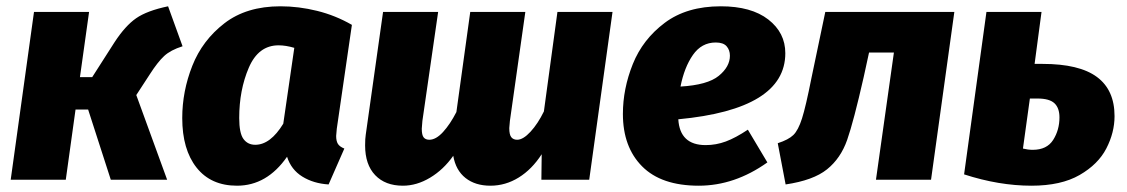

<svg xmlns="http://www.w3.org/2000/svg" viewBox="-20 -571 3579 610"><path d="M560 -424Q522 -412 501.5 -393Q481 -374 456 -335L413 -269L511 0H332L260 -223H220L189 0H14L88 -533H263L234 -326H273L344 -437Q378 -489 412.5 -513Q447 -537 514 -551Z M1098 -492 1050 -162Q1048 -144 1048 -139Q1048 -123 1053.5 -114Q1059 -105 1074 -99L1024 15Q976 12 940.5 -10Q905 -32 892 -73Q828 19 733 19Q650 19 604.5 -38.5Q559 -96 559 -196Q559 -281 591 -362Q623 -443 693 -497Q763 -551 871 -551Q929 -551 987.5 -536.5Q1046 -522 1098 -492ZM740 -196Q740 -148 753.5 -129.5Q767 -111 791 -111Q839 -111 880 -178L915 -419Q888 -427 865 -427Q801 -427 770.5 -356Q740 -285 740 -196Z M1926 -533 1852 0H1700L1701 -81Q1670 -33 1628 -7Q1586 19 1538 19Q1490 19 1459 -5.5Q1428 -30 1420 -76Q1389 -32 1346.5 -6.5Q1304 19 1260 19Q1204 19 1172 -14.5Q1140 -48 1140 -109Q1140 -131 1142 -143L1197 -533H1372L1322 -187Q1320 -167 1320 -162Q1320 -142 1326 -134.5Q1332 -127 1344 -127Q1365 -127 1387.5 -151.5Q1410 -176 1430 -215L1474 -533H1649L1600 -187Q1598 -169 1598 -164Q1598 -143 1604.5 -135Q1611 -127 1623 -127Q1642 -127 1665.5 -152.5Q1689 -178 1708 -217L1751 -533Z M2135 -192Q2140 -110 2222 -110Q2255 -110 2286 -121.5Q2317 -133 2356 -159L2418 -55Q2314 19 2200 19Q2081 19 2020 -42.5Q1959 -104 1959 -209Q1959 -289 1990.5 -367.5Q2022 -446 2092 -498.5Q2162 -551 2270 -551Q2367 -551 2421 -509Q2475 -467 2475 -402Q2475 -224 2135 -192ZM2299 -394Q2299 -412 2288.5 -424Q2278 -436 2254 -436Q2209 -436 2181.5 -396.5Q2154 -357 2142 -296Q2228 -301 2263.5 -330Q2299 -359 2299 -394Z M2938 0H2763L2820 -404H2741L2724 -326Q2692 -185 2671.5 -126.5Q2651 -68 2607.5 -33Q2564 2 2476 15L2451 -116Q2485 -127 2500.5 -142Q2516 -157 2528 -194.5Q2540 -232 2558 -323L2602 -533H3012Z M3521 -202Q3521 -150 3495 -99.5Q3469 -49 3410 -15Q3351 19 3257 19Q3154 19 3043 -17L3114 -533H3289L3267 -368H3292Q3409 -368 3465 -326.5Q3521 -285 3521 -202ZM3346 -198Q3346 -228 3330 -243Q3314 -258 3276 -258H3252L3230 -99Q3246 -95 3261 -95Q3306 -95 3326 -126.5Q3346 -158 3346 -198Z"/></svg>

Font: Trujillo ExtraBold
Style: Italic
Weight: 800
Italic angle: -8°
Designer: Fira Sans original fonts by bBox Type GmbH, Carrois Corporate GbR, & Edenspiekermann AG / Changes by Cristiano Sobral
Foundry: Fira Sans original fonts by bBox Type GmbH, Carrois Corporate GbR, & Edenspiekermann AG / Changes by Cristiano Sobral
Version: Version 4.301;July 28, 2020;FontCreator 13.0.0.2655 64-bit